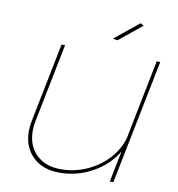

<svg xmlns="http://www.w3.org/2000/svg" viewBox="-95 -976 981 1061"><g transform="rotate(10 396.0 -445.5)"><path d="M608 -891 627 -881 498 -776 472 -781ZM103 -197Q103 -224 109 -254L198 -699H218L129 -254Q124 -232 124 -202Q124 -120 175 -70Q226 -20 312 -20Q389 -20 457.5 -50.5Q526 -81 575 -133.5Q624 -186 643 -252L732 -699H752L612 0H592L627 -175Q580 -96 494 -48Q408 0 308 0Q214 0 158.5 -54.5Q103 -109 103 -197Z"/></g></svg>

Font: TypoPRO Montserrat Alternates
Style: Italic
Weight: 250
Italic angle: -11.3°
Designer: Julieta Ulanovsky
Foundry: Julieta Ulanovsky
Version: Version 6.001